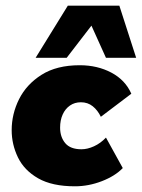

<svg xmlns="http://www.w3.org/2000/svg" viewBox="-20 -643 498 674"><path d="M243 11Q163 11 114 -17Q65 -45 43 -90.5Q21 -136 21 -186Q21 -243 47 -295Q73 -347 126 -380.5Q179 -414 260 -414Q322 -414 371 -388Q420 -362 441 -314L334 -233Q323 -256 305.5 -270Q288 -284 264 -284Q242 -284 225.5 -272.5Q209 -261 200 -241Q191 -221 191 -195Q191 -162 209 -140.5Q227 -119 266 -119Q287 -119 310 -129.5Q333 -140 352 -160L411 -53Q384 -25 337.5 -7Q291 11 243 11ZM105 -440 218 -623H399L458 -440H352L301 -553L214 -440Z"/></svg>

Font: Rokkitt SemiBold Black
Style: Italic
Weight: 900
Italic angle: -9°
Version: Version 3.103